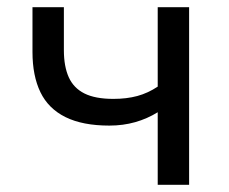

<svg xmlns="http://www.w3.org/2000/svg" viewBox="-20 -512 634 532"><path d="M417 0V-201Q388 -183 354.5 -173.5Q321 -164 283 -164Q209 -164 161.5 -187.5Q114 -211 92 -256.5Q70 -302 70 -368V-492H157V-373Q157 -328 170.5 -298Q184 -268 214 -253Q244 -238 294 -238Q331 -238 360.5 -246Q390 -254 417 -272V-492H504V0Z"/></svg>

Font: Nunito Sans 9pt
Style: Regular
Weight: 400
Version: Version 3.101;gftools[0.9.27]